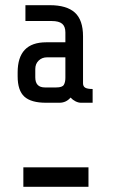

<svg xmlns="http://www.w3.org/2000/svg" viewBox="-20 -720 435 740"><path d="M252 -344Q235 -324 209 -324H157Q100 -324 74 -347.5Q48 -371 48 -426V-441Q48 -557 158 -557H232V-595Q232 -618 219.5 -628.5Q207 -639 179 -639H78V-700H172Q237 -700 268.5 -671.5Q300 -643 300 -580V-399Q300 -387 308.5 -382Q317 -377 337 -377V-324H292Q282 -324 271 -329.5Q260 -335 252 -344ZM232 -420V-499H161Q142 -499 129 -486.5Q116 -474 116 -454V-422Q116 -383 153 -383H197Q220 -383 226 -393Q232 -403 232 -420ZM70 0V-75H321V0Z"/></svg>

Font: Share Tech
Style: Regular
Weight: 400
Designer: Ralph du Carrois
Foundry: Carrois Type Design
Version: Version 1.100